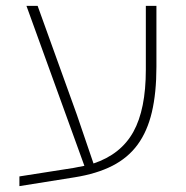

<svg xmlns="http://www.w3.org/2000/svg" viewBox="-20 -618 631 653"><path d="M46 -18 231 -47Q236 -48 246 -50Q256 -52 267 -54L70 -598H108L241 -229L298 -62Q391 -93 433.5 -169.5Q476 -246 476 -381V-598H512V-391Q512 -302 496.5 -236.5Q481 -171 448 -126Q415 -81 362 -54Q309 -27 234 -15L46 15Z"/></svg>

Font: IBM Plex Sans Hebrew ExtraLight
Style: Regular
Weight: 200
Designer: Mike Abbink, Paul van der Laan, Pieter van Rosmalen, Yanek Iontef
Foundry: Bold Monday
Version: Version 1.2